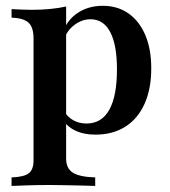

<svg xmlns="http://www.w3.org/2000/svg" viewBox="-20 -448 581 655"><path d="M19.4 186.3V157.3Q62.1 155.6 78.2 143.1Q94.4 130.6 94.4 99.2V-316.9Q94.4 -354.8 77.4 -370.6Q60.5 -386.3 19.4 -387.9V-416.9Q37.1 -416.1 53.2 -415.3Q69.4 -414.5 87.9 -414.5Q154 -414.5 205.6 -425.8V92.7Q205.6 126.6 228.6 141.1Q251.6 155.6 304.8 157.3V186.3Q289.5 185.5 264.1 185.1Q238.7 184.7 208.9 183.9Q179 183.1 150.8 183.1Q109.7 183.1 73.8 184.3Q37.9 185.5 19.4 186.3ZM305.6 11.3Q265.3 11.3 236.3 -2.8Q207.3 -16.9 193.5 -41.9L199.2 -68.5Q209.7 -49.2 229.8 -37.9Q250 -26.6 275 -26.6Q326.6 -26.6 352.8 -73.4Q379 -120.2 379 -211.3Q379 -295.2 356 -338.7Q333.1 -382.3 288.7 -382.3Q260.5 -382.3 235.5 -364.1Q210.5 -346 200 -317.7L196.8 -342.7Q210.5 -381.5 246.4 -404.8Q282.3 -428.2 330.6 -428.2Q381.5 -428.2 418.5 -402Q455.6 -375.8 475.8 -328.2Q496 -280.6 496 -214.5Q496 -144.4 473 -93.5Q450 -42.7 407.3 -15.7Q364.5 11.3 305.6 11.3Z"/></svg>

Font: Playfair
Style: Bold
Weight: 700
Designer: Claus Eggers Sørensen
Foundry: Claus Eggers Sørensen
Version: Version 2.001;gftools[0.9.30]